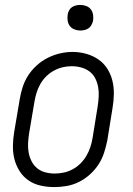

<svg xmlns="http://www.w3.org/2000/svg" viewBox="-20 -752 540 780"><path d="M201 8Q172 8 145 2Q118 -4 96 -19Q74 -34 59.5 -57Q45 -80 38.5 -106Q32 -132 32.5 -160.5Q33 -189 38 -218L60 -348Q64 -373 72 -398Q80 -423 94.5 -445.5Q109 -468 129.5 -486.5Q150 -505 174 -517Q198 -529 223.5 -535Q249 -541 275 -541Q303 -541 330 -533.5Q357 -526 379 -511Q401 -496 415.5 -473.5Q430 -451 436.5 -424.5Q443 -398 442.5 -369.5Q442 -341 437 -312L416 -182Q411 -157 403 -132Q395 -107 380.5 -84.5Q366 -62 345.5 -43.5Q325 -25 301 -13Q277 -1 251.5 3.5Q226 8 201 8ZM202 -47Q221 -47 239.5 -51Q258 -55 275.5 -64.5Q293 -74 307 -88Q321 -102 331 -119Q341 -136 347 -154.5Q353 -173 356 -191L377 -321Q380 -341 381 -361Q382 -381 378.5 -399.5Q375 -418 366.5 -434.5Q358 -451 343 -462Q328 -473 309.5 -478Q291 -483 271 -483Q252 -483 233.5 -478.5Q215 -474 198 -464.5Q181 -455 167 -441Q153 -427 143.5 -410Q134 -393 128.5 -375Q123 -357 120 -339L98 -209Q95 -189 94 -169.5Q93 -150 96.5 -131.5Q100 -113 108.5 -96.5Q117 -80 131 -68.5Q145 -57 164 -52Q183 -47 202 -47ZM306 -628Q294 -628 282.5 -632.5Q271 -637 264 -646Q257 -655 255 -667.5Q253 -680 255 -693Q256 -701 260.5 -709.5Q265 -718 272.5 -723Q280 -728 289 -730Q298 -732 306 -732Q319 -732 330.5 -727.5Q342 -723 349 -714Q356 -705 358 -692.5Q360 -680 358 -667Q356 -659 351.5 -650.5Q347 -642 339.5 -637Q332 -632 323.5 -630Q315 -628 306 -628Z"/></svg>

Font: Iosevka Curly Light Oblique
Style: Regular
Weight: 300
Italic angle: -9°
Monospace: yes
Designer: Belleve Invis
Foundry: Belleve Invis
Version: Version 11.1.0; ttfautohint (v1.8.3)